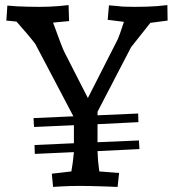

<svg xmlns="http://www.w3.org/2000/svg" viewBox="-20 -732 685 756"><path d="M114 -232 112 -267 269 -274 119 -559Q94 -592 45 -647L5 -651L9 -710L49 -707Q95 -705 134.5 -705Q174 -705 211 -708L250 -712L252 -649L189 -643Q225 -543 234 -526L326 -346L444 -578Q449 -588 468 -646L404 -654L409 -711L444 -708Q463 -705 512.5 -705Q562 -705 600 -708L639 -712L640 -651L572 -642L496 -546L364 -292V-278L524 -285L525 -251L364 -243V-172L527 -179L529 -145L364 -137Q366 -91 368 -82L371 -57L449 -51L443 4L390 2Q328 0 293.5 0Q259 0 221 2L189 4L184 -48L261 -57Q267 -89 271 -133L117 -126L116 -161L271 -168V-239Z"/></svg>

Font: Andada
Style: Regular
Weight: 400
Designer: Carolina Giovagnoli
Foundry: Carolina Giovagnoli
Version: Version 1.002